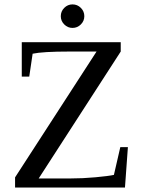

<svg xmlns="http://www.w3.org/2000/svg" viewBox="-20 -845 651 865"><path d="M47.9 -45.9 415 -612.8H293Q172.4 -612.8 127 -603L111.8 -500H78.1V-654.8H523.9V-612.8L154.3 -41H295.9Q352.5 -41 410.9 -46.4Q469.2 -51.8 493.2 -57.1L522 -182.1H556.2L543 0H47.9ZM359.9 -772Q359.9 -750.5 344.2 -734.9Q328.6 -719.2 306.6 -719.2Q285.2 -719.2 269.5 -734.9Q253.9 -750.5 253.9 -772Q253.9 -793.9 269.5 -809.6Q285.2 -825.2 306.6 -825.2Q328.6 -825.2 344.2 -809.6Q359.9 -793.9 359.9 -772Z"/></svg>

Font: Times New Roman
Style: Regular
Weight: 400
Designer: Steve Matteson
Foundry: Ascender Corporation
Version: Version 2.00.3